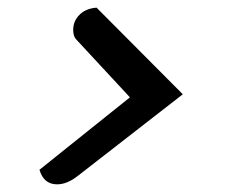

<svg xmlns="http://www.w3.org/2000/svg" viewBox="-20 -495 594 501"><path d="M83 -52 319 -241 179 -392Q171 -400 171 -417Q171 -440 187.5 -456.5Q204 -473 232 -475L457 -249L183 -36Q155 -14 129 -14Q94 -14 83 -52Z"/></svg>

Font: Sansita SW
Style: Italic
Weight: 400
Italic angle: -11°
Designer: Pablo Cosgaya
Foundry: Omnibus-Type
Version: Version 1.000